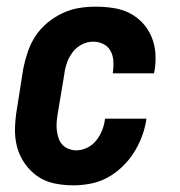

<svg xmlns="http://www.w3.org/2000/svg" viewBox="-20 -548 540 576"><path d="M200 8Q170 8 142 2Q114 -4 92 -19.5Q70 -35 54 -58Q38 -81 31 -108Q24 -135 25 -164.5Q26 -194 31 -223L50 -343Q55 -368 63.5 -393Q72 -418 86.5 -440Q101 -462 122 -479.5Q143 -497 167.5 -508.5Q192 -520 217 -524Q242 -528 267 -528Q294 -528 320 -524Q346 -520 368 -509Q390 -498 407 -480Q424 -462 434 -439Q444 -416 446 -390Q448 -364 444 -338L442 -328H318L319 -333Q321 -349 320 -365.5Q319 -382 311.5 -395.5Q304 -409 290 -416Q276 -423 259 -423Q242 -423 225.5 -414.5Q209 -406 198 -391.5Q187 -377 181 -360Q175 -343 173 -326L153 -206Q151 -194 150 -181.5Q149 -169 150.5 -157Q152 -145 155.5 -134Q159 -123 166.5 -114.5Q174 -106 185.5 -101.5Q197 -97 209 -97Q226 -97 242 -105Q258 -113 269 -127Q280 -141 286.5 -157.5Q293 -174 295 -191V-192H419V-189Q415 -163 405.5 -138Q396 -113 381.5 -90Q367 -67 346.5 -47.5Q326 -28 302 -15Q278 -2 251.5 3Q225 8 200 8Z"/></svg>

Font: Iosevka Term Curly XBd Obl
Style: Regular
Weight: 800
Italic angle: -9°
Designer: Belleve Invis
Foundry: Belleve Invis
Version: Version 32.3.0